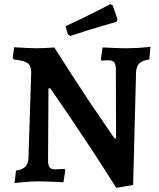

<svg xmlns="http://www.w3.org/2000/svg" viewBox="-20 -872 766 923"><path d="M539 31Q476 -69 419 -155.5Q362 -242 317.5 -307.5Q273 -373 247.5 -410Q222 -447 222 -447H213L211 -101Q211 -77 218.5 -67.5Q226 -58 245 -58Q250 -58 261 -58.5Q272 -59 281 -59.5Q290 -60 290 -60L294 -54L285 4Q285 4 272 3.5Q259 3 240 2Q221 1 200 0.5Q179 0 163 0Q138 0 112 2Q86 4 68 6Q50 8 50 8L57 -52Q87 -56 101.5 -70.5Q116 -85 117 -115L130 -524Q130 -556 113 -568.5Q96 -581 46 -586L41 -594L48 -645Q48 -645 65.5 -644Q83 -643 108 -641.5Q133 -640 154 -640Q175 -640 194.5 -641Q214 -642 227.5 -643Q241 -644 241 -644Q284 -576 325.5 -512Q367 -448 404 -392.5Q441 -337 469.5 -295.5Q498 -254 514 -230.5Q530 -207 530 -207H538L537 -539Q537 -562 529 -572Q521 -582 504 -582Q493 -582 482 -581.5Q471 -581 468 -581L465 -587L473 -644Q473 -644 485.5 -643.5Q498 -643 517 -642Q536 -641 556 -640.5Q576 -640 591 -640Q615 -640 641 -641.5Q667 -643 685 -645Q703 -647 703 -647L698 -586Q665 -582 650 -567.5Q635 -553 634 -523L620 17ZM318 -699 306 -707 295 -746Q334 -764 372.5 -782.5Q411 -801 442 -817Q473 -833 492 -842.5Q511 -852 511 -852L522 -846L545 -779L540 -767Q540 -767 521 -761.5Q502 -756 470.5 -747Q439 -738 399 -725.5Q359 -713 318 -699Z"/></svg>

Font: Alegreya SemiBold
Style: Regular
Weight: 600
Designer: Juan Pablo del Peral
Foundry: Huerta Tipografica
Version: Version 2.009